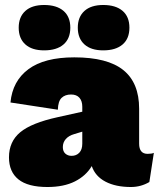

<svg xmlns="http://www.w3.org/2000/svg" viewBox="-20 -740 637 770"><path d="M597 -127 579 -10Q545 10 505 10Q444 10 403 -11.5Q362 -33 348 -74Q325 -35 280.5 -12.5Q236 10 170 10Q92 10 54 -20.5Q16 -51 16 -109Q16 -172 61 -209.5Q106 -247 211 -270L310 -292V-312Q310 -335 298.5 -348Q287 -361 265 -361Q241 -361 227 -347.5Q213 -334 212 -300L22 -329Q30 -415 94 -462.5Q158 -510 278 -510Q411 -510 474.5 -459Q538 -408 538 -304V-164Q538 -123 572 -123Q589 -123 597 -127ZM310 -164V-212L277 -202Q256 -196 244 -182.5Q232 -169 232 -150Q232 -133 242 -124Q252 -115 267 -115Q286 -115 298 -127.5Q310 -140 310 -164ZM262 -629Q262 -585 234.5 -561.5Q207 -538 157 -538Q108 -538 81.5 -562Q55 -586 55 -629Q55 -672 81.5 -696Q108 -720 157 -720Q207 -720 234.5 -696.5Q262 -673 262 -629ZM499 -629Q499 -585 471.5 -561.5Q444 -538 394 -538Q345 -538 318.5 -562Q292 -586 292 -629Q292 -672 318.5 -696Q345 -720 394 -720Q444 -720 471.5 -696.5Q499 -673 499 -629Z"/></svg>

Font: Work Sans Black
Style: Regular
Weight: 900
Designer: Wei Huang
Foundry: Wei Huang
Version: Version 1.500